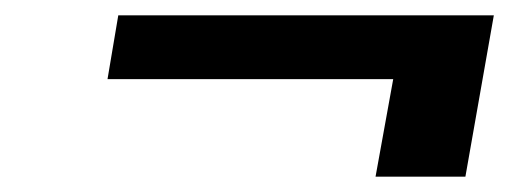

<svg xmlns="http://www.w3.org/2000/svg" viewBox="-20 -413 663 250"><path d="M586 -183 623 -393H134L120 -310H492L469 -183Z"/></svg>

Font: Asimov
Style: XWidIt
Weight: 500
Designer: Google
Version: Version 2.000980; 2014